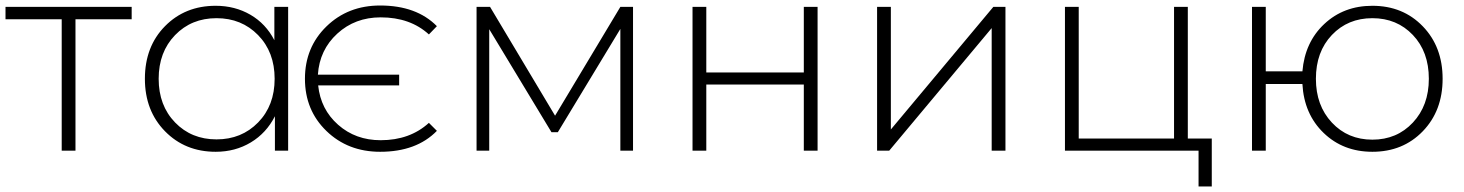

<svg xmlns="http://www.w3.org/2000/svg" viewBox="-21 -547 5313 697"><path d="M457 -522V-477H253V0H203V-477H-1V-522Z M975 -522H1025V0H977V-125Q946 -64 889.5 -30Q833 4 762 4Q651 4 578 -70.5Q505 -145 505 -261Q505 -378 578 -452Q651 -526 762 -526Q832 -526 888 -493.5Q944 -461 975 -401ZM614.5 -102.5Q674 -41 765 -41Q856 -41 916 -102.5Q976 -164 976 -261Q976 -358 916 -419.5Q856 -481 765 -481Q674 -481 614.5 -419.5Q555 -358 555 -261Q555 -164 614.5 -102.5Z M1361 -38Q1467 -38 1536 -101L1565 -72Q1491 4 1359 4Q1242 4 1164 -71.5Q1086 -147 1086 -261Q1086 -375 1164 -451Q1242 -527 1359 -527Q1491 -527 1565 -452L1536 -422Q1468 -484 1361 -484Q1268 -484 1203.5 -425Q1139 -366 1133 -276H1428V-237H1134Q1143 -150 1206.5 -94Q1270 -38 1361 -38Z M2231 -522H2277V0H2231V-442L2004 -67H1981L1755 -441V0H1709V-522H1758L1994 -127Z M2493 0V-522H2543V-284H2897V-522H2947V0H2897V-240H2543V0Z M3163 0V-522H3213V-77L3585 -522H3629V0H3579V-445L3207 0Z M4291 -44H4378V130H4330V0H3845V-522H3895V-44H4241V-522H4291Z M4961 -526Q5072 -526 5144 -451.5Q5216 -377 5216 -261Q5216 -145 5144 -70.5Q5072 4 4961 4Q4855 4 4784 -64.5Q4713 -133 4707 -242H4574V0H4524V-522H4574V-288H4707Q4716 -394 4786.5 -460Q4857 -526 4961 -526ZM5166 -261Q5166 -359 5108 -420Q5050 -481 4961 -481Q4872 -481 4814 -420Q4756 -359 4756 -261Q4756 -164 4814 -102Q4872 -40 4961 -40Q5050 -40 5108 -102Q5166 -164 5166 -261Z"/></svg>

Font: mBank Light
Style: Regular
Weight: 300
Designer: Julieta Ulanovsky
Foundry: Julieta Ulanovsky
Version: Version 7.200;PS 007.200;hotconv 1.0.88;makeotf.lib2.5.64775